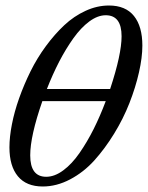

<svg xmlns="http://www.w3.org/2000/svg" viewBox="-20 -676 542 704"><path d="M136.7 7.8Q76.7 7.8 45.7 -29.5Q14.6 -66.9 14.6 -135.7Q14.6 -173.8 23.7 -220.2Q32.7 -266.6 50.3 -316.2Q67.9 -365.7 92 -414.6Q116.2 -463.4 148.2 -506.8Q180.2 -550.3 215.6 -583.5Q251 -616.7 293.5 -636.2Q335.9 -655.8 379.4 -655.8Q440.4 -655.8 471.2 -617.4Q502 -579.1 502 -508.8Q502 -465.3 489.5 -410.4Q477.1 -355.5 454.6 -298.1Q432.1 -240.7 398.4 -185.8Q364.7 -130.9 325.7 -87.6Q286.6 -44.4 237.1 -18.3Q187.5 7.8 136.7 7.8ZM367.7 -620.1Q338.4 -620.1 307.6 -597.4Q276.9 -574.7 249 -535.6Q221.2 -496.6 197 -450Q172.9 -403.3 151.9 -349.6H383.8Q425.8 -476.6 425.8 -543Q425.8 -620.1 367.7 -620.1ZM149.4 -27.8Q180.2 -27.8 211.9 -51.3Q243.7 -74.7 271.7 -115.2Q299.8 -155.8 323.5 -203.1Q347.2 -250.5 367.7 -305.2H135.3Q90.8 -177.2 90.8 -106.4Q90.8 -27.8 149.4 -27.8Z"/></svg>

Font: Elstob 14pt
Style: Italic
Weight: 400
Italic angle: -20°
Designer: Peter S. Baker
Version: Version 1.015